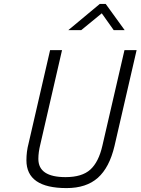

<svg xmlns="http://www.w3.org/2000/svg" viewBox="-20 -951 718 981"><path d="M176 -139Q176 -46 315 -46Q399 -46 441.5 -84.5Q484 -123 503 -206L616 -695H678L565 -205Q539 -95 480 -42.5Q421 10 320 10Q115 10 115 -132Q115 -177 126 -218L236 -695H297L186 -213Q176 -173 176 -139ZM329 -797 490 -931H520L617 -797H561L500 -883L395 -797Z"/></svg>

Font: Titillium Web Light
Style: Italic
Weight: 300
Italic angle: -13°
Version: Version 1.002;PS 57.000;hotconv 1.0.70;makeotf.lib2.5.55311